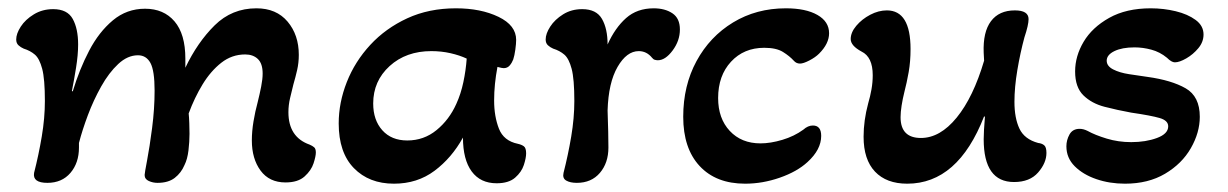

<svg xmlns="http://www.w3.org/2000/svg" viewBox="-20 -429 2955 462"><path d="M94 11Q58 11 62 -13Q73 -56 80.5 -100.5Q88 -145 88 -186Q88 -239 81.5 -263.5Q75 -288 64 -297.5Q53 -307 37 -312Q30 -315 24.5 -320Q19 -325 19 -334Q19 -348 30 -365Q41 -382 61.5 -394.5Q82 -407 108 -407Q142 -407 155 -383.5Q168 -360 168 -322Q168 -297 163 -266Q158 -235 153 -210L155 -209Q171 -262 194.5 -307Q218 -352 251.5 -380Q285 -408 329 -408Q374 -408 400 -377.5Q426 -347 426 -288V-266Q455 -327 496.5 -368Q538 -409 597 -409Q645 -409 672 -377Q699 -345 699 -297Q699 -278 695 -260.5Q691 -243 686 -226Q682 -210 678 -193Q674 -176 674 -159Q674 -99 725 -81Q732 -78 736 -74.5Q740 -71 740 -62Q740 -53 734.5 -36Q729 -19 713 -4.5Q697 10 667 10Q628 10 607 -18.5Q586 -47 586 -91Q586 -113 590 -137Q594 -161 600 -183Q605 -203 608.5 -221Q612 -239 612 -252Q612 -276 600.5 -287Q589 -298 570 -298Q538 -298 512.5 -278Q487 -258 467.5 -226Q448 -194 434 -156Q435 -147 435.5 -132.5Q436 -118 436 -107Q436 -88 433.5 -67Q431 -46 424 -32Q416 -13 400.5 -1Q385 11 359 11Q348 11 338 6.5Q328 2 328 -8Q328 -12 334 -43.5Q340 -75 346 -121Q352 -167 352 -211Q352 -259 342 -277.5Q332 -296 312 -296Q287 -296 264.5 -275Q242 -254 223.5 -221Q205 -188 191.5 -152Q178 -116 170 -85V-74Q170 -37 149.5 -13Q129 11 94 11Z M928 13Q868 13 831.5 -24.5Q795 -62 795 -132Q795 -182 814.5 -231.5Q834 -281 871 -321Q908 -361 960 -385Q1012 -409 1077 -409Q1137 -409 1179.5 -388.5Q1222 -368 1222 -333Q1222 -324 1220 -309.5Q1218 -295 1215 -286Q1212 -278 1206.5 -271.5Q1201 -265 1192 -265Q1188 -265 1177 -268Q1173 -247 1171 -227Q1169 -207 1169 -187Q1169 -149 1180.5 -119.5Q1192 -90 1226 -83Q1235 -81 1240.5 -77Q1246 -73 1246 -60Q1246 -49 1240.5 -32Q1235 -15 1219.5 -1.5Q1204 12 1175 12Q1136 12 1115 -16.5Q1094 -45 1094 -98Q1067 -49 1025.5 -18Q984 13 928 13ZM960 -91Q1000 -91 1030.5 -116Q1061 -141 1078 -179Q1089 -203 1095 -231.5Q1101 -260 1103 -288Q1086 -296 1064 -301Q1042 -306 1018 -306Q957 -306 917.5 -270Q878 -234 878 -180Q878 -140 900 -115.5Q922 -91 960 -91Z M1368 11Q1352 11 1342.5 5.5Q1333 0 1336 -13Q1347 -56 1354.5 -100.5Q1362 -145 1362 -186Q1362 -239 1355.5 -263.5Q1349 -288 1338 -297.5Q1327 -307 1311 -312Q1304 -315 1298.5 -320Q1293 -325 1293 -334Q1293 -348 1304 -365Q1315 -382 1335 -394.5Q1355 -407 1381 -407Q1415 -407 1428.5 -383.5Q1442 -360 1442 -322Q1460 -362 1486.5 -385.5Q1513 -409 1553 -409Q1580 -409 1598 -397Q1616 -385 1616 -358Q1616 -331 1598.5 -307.5Q1581 -284 1563 -284Q1560 -284 1556 -285Q1552 -286 1549 -290Q1536 -306 1517 -306Q1488 -306 1466 -268Q1444 -230 1442 -163Q1443 -138 1443.5 -112Q1444 -86 1444 -74Q1444 -37 1423.5 -13Q1403 11 1368 11Z M1773 13Q1703 13 1663.5 -29.5Q1624 -72 1624 -148Q1624 -223 1656 -282Q1688 -341 1744 -375Q1800 -409 1871 -409Q1919 -409 1947 -393Q1975 -377 1975 -349Q1975 -324 1951 -300Q1942 -291 1927.5 -283.5Q1913 -276 1905 -276Q1896 -276 1890 -283Q1880 -294 1864 -304Q1848 -314 1819 -314Q1770 -314 1739 -280.5Q1708 -247 1708 -193Q1708 -144 1736 -114Q1764 -84 1810 -84Q1834 -84 1862.5 -92.5Q1891 -101 1913 -117Q1924 -127 1936 -127Q1956 -127 1956 -102Q1956 -69 1923 -39Q1898 -16 1856.5 -1.5Q1815 13 1773 13Z M2163 13Q2113 13 2085.5 -16Q2058 -45 2058 -100Q2058 -139 2069 -180Q2074 -197 2077 -214Q2080 -231 2080 -248Q2080 -292 2053 -305Q2027 -319 2027 -335Q2027 -351 2040.5 -367Q2054 -383 2074 -393.5Q2094 -404 2114 -404Q2171 -404 2171 -311Q2171 -281 2166.5 -255.5Q2162 -230 2156 -207Q2152 -191 2149.5 -175Q2147 -159 2147 -147Q2147 -97 2196 -97Q2242 -97 2282 -146Q2322 -195 2348 -283L2347 -302Q2345 -352 2364.5 -378Q2384 -404 2422 -404Q2455 -404 2455 -383Q2455 -376 2452.5 -365Q2450 -354 2445 -339Q2435 -302 2428 -260.5Q2421 -219 2421 -184Q2421 -145 2433 -119.5Q2445 -94 2478 -85Q2487 -84 2492.5 -79.5Q2498 -75 2498 -61Q2498 -37 2478 -14Q2458 9 2420 9Q2347 9 2347 -94Q2347 -112 2350 -148L2348 -149Q2285 13 2163 13Z M2687 13Q2650 13 2618 2Q2586 -9 2566 -29Q2546 -49 2546 -77Q2546 -92 2553.5 -105.5Q2561 -119 2578 -119Q2587 -119 2597 -114Q2615 -104 2643 -95.5Q2671 -87 2702 -87Q2737 -87 2764 -97Q2791 -107 2791 -125Q2791 -139 2770.5 -145Q2750 -151 2702 -158Q2669 -164 2638 -172Q2607 -180 2587 -199.5Q2567 -219 2567 -257Q2567 -294 2587.5 -328.5Q2608 -363 2649 -386Q2690 -409 2749 -409Q2780 -409 2809 -402Q2838 -395 2857 -381Q2876 -367 2876 -346Q2876 -328 2863.5 -313Q2851 -298 2834.5 -288.5Q2818 -279 2807 -279Q2799 -279 2788 -290Q2771 -304 2750.5 -309.5Q2730 -315 2710 -315Q2680 -315 2661.5 -306Q2643 -297 2643 -283Q2643 -270 2658.5 -262Q2674 -254 2697 -250.5Q2720 -247 2741 -244Q2799 -236 2833 -216.5Q2867 -197 2867 -148Q2867 -110 2845.5 -72.5Q2824 -35 2783.5 -11Q2743 13 2687 13Z"/></svg>

Font: Akaya Kanadaka
Style: Regular
Weight: 400
Designer: Vaishnavi Murthy Yerkadithaya, Juan Luis Blanco Aristondo
Version: Version 1.002; ttfautohint (v1.8.3)